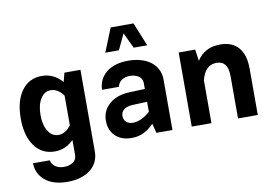

<svg xmlns="http://www.w3.org/2000/svg" viewBox="-99 -959 1952 1359"><g transform="rotate(-10 877.5 -279.5)"><path d="M32.7 -265.6C32.7 -182.1 50.3 -116.2 85.9 -67.9C121.1 -19.5 169.4 4.9 231.4 4.9C283.2 4.9 328.1 -14.6 366.7 -53.7V54.2C366.7 77.1 357.9 94.2 339.8 106.4C321.8 118.2 300.3 124 275.4 124C226.1 124 190.4 98.1 184.1 60.5H63C64.5 112.8 84.5 154.3 123 185.5C161.6 216.8 214.4 232.4 282.2 232.4C414.6 232.4 508.8 167 508.8 54.2V-532.7H393.6L377 -468.3C336.4 -514.6 287.6 -537.6 231.4 -537.6C169.4 -537.6 121.1 -513.2 85.9 -464.8C50.3 -416 32.7 -349.6 32.7 -265.6ZM174.8 -266.1C174.8 -314.5 184.1 -353 202.6 -382.8C220.7 -412.6 245.6 -427.2 276.4 -427.2C311 -427.2 342.8 -406.7 366.7 -372.1V-159.7C342.8 -126 311.5 -105.5 276.9 -105.5C246.1 -105.5 221.2 -120.1 202.6 -149.9C184.1 -179.2 174.8 -217.8 174.8 -266.1Z M1076.2 -361.8C1076.2 -473.1 982.4 -537.6 852.5 -537.6C786.1 -537.6 733.9 -522 695.3 -491.2C656.7 -460 636.2 -418.5 634.8 -366.7H756.3C762.2 -403.8 797.4 -429.7 844.7 -429.7C868.7 -429.7 889.6 -423.8 907.7 -412.6C925.3 -401.4 934.1 -384.3 934.1 -361.8V-320.3L822.8 -315.9C761.7 -313.5 713.4 -296.9 677.7 -265.6C641.6 -234.4 623.5 -194.3 623.5 -146C623.5 -100.1 637.7 -63.5 666.5 -36.1C695.3 -8.3 733.9 5.4 782.2 5.4C842.8 5.4 892.1 -15.6 943.4 -68.4L960.9 0H1076.2ZM744.6 -159.7C744.6 -195.3 774.9 -221.2 826.2 -223.6L934.1 -228V-156.2C891.6 -118.2 850.6 -99.1 811 -99.1C770 -99.1 744.6 -123 744.6 -159.7ZM935.5 -791H771.5L703.1 -621.6H800.8L854 -733.9L907.2 -621.6H1004.4Z M1356.4 -307.1C1373.5 -378.4 1410.2 -414.1 1465.3 -414.1C1520 -414.1 1547.4 -377.9 1547.4 -305.2V0H1689.5V-335.4C1689.5 -465.8 1627 -537.6 1513.2 -537.6C1437.5 -537.6 1381.8 -508.3 1345.2 -449.7L1333.5 -532.7H1214.8V0H1356.4Z"/></g></svg>

Font: Estedad Bold
Style: Regular
Weight: 700
Designer: Amin Abedi
Version: Version 7.3